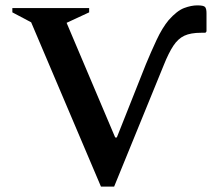

<svg xmlns="http://www.w3.org/2000/svg" viewBox="-20 -690 789 715"><path d="M523 -450Q542 -496 563 -541Q584 -586 608 -615Q639 -650 665.5 -660Q692 -670 715 -670Q738 -670 743.5 -664Q749 -658 749 -641V-573L745 -568H729Q690 -568 666.5 -557Q643 -546 625.5 -519.5Q608 -493 590 -448L405 5H356L96 -607L26 -644V-660H312V-644L228 -605L409 -178H415Z"/></svg>

Font: Spectral SemiBold
Style: Regular
Weight: 600
Designer: Jean-Baptiste Levee
Foundry: Production Type
Version: Version 2.001